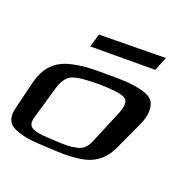

<svg xmlns="http://www.w3.org/2000/svg" viewBox="-213 -814 943 974"><g transform="rotate(30 258.5 -327.0)"><path d="M538 -323C547 -356 548 -384 544 -406C534 -451 516 -471 456 -476C393 -480 358 -474 270 -459C184 -444 151 -439 86 -413C1 -379 -34 -317 -40 -236L-50 -86C-55 -28 -40 7 12 18C66 29 104 25 192 14C263 5 296 2 354 -16C433 -40 475 -87 495 -160ZM374 -132C366 -97 354 -73 319 -59C280 -43 256 -41 200 -34C144 -27 121 -23 87 -29C57 -35 52 -56 56 -90L75 -267C80 -311 95 -341 119 -355C144 -370 191 -383 259 -395C329 -406 376 -408 398 -400C420 -393 426 -366 416 -319ZM466 -600 483 -679 129 -612 121 -538Z"/></g></svg>

Font: Gamestation Warped
Style: Italic
Weight: 400
Designer: Jonas Hecksher
Foundry: Jonas Hecksher, Playtypeª, e-types AS
Version: Version 1.003